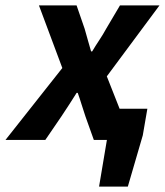

<svg xmlns="http://www.w3.org/2000/svg" viewBox="-60 -516 608 708"><path d="M305.3 172 334.2 0H306.8L329.3 -115H483.4L466.5 -16.9L411.4 172ZM-39.8 0 169.8 -265.2 83.6 -496.1H222.4L252.2 -409.7Q257.9 -388.5 264 -367.9Q270.2 -347.4 275.9 -326.4H279.9Q292.2 -347.2 306 -367.9Q319.9 -388.7 331.3 -409.7L382.4 -496.1H528.1L333.9 -234.5L426.4 0H286L255.1 -86.6Q247.7 -107.9 241 -130.2Q234.3 -152.4 226.6 -173.6H222.6Q209.6 -152.4 195.4 -130.9Q181.3 -109.3 166.5 -86.9L107.1 0Z"/></svg>

Font: Source Sans Variable
Style: Italic
Weight: 200
Italic angle: -11°
Designer: Paul D. Hunt
Foundry: Adobe Systems Incorporated
Version: Version 3.006;hotconv 1.0.111;makeotfexe 2.5.65597